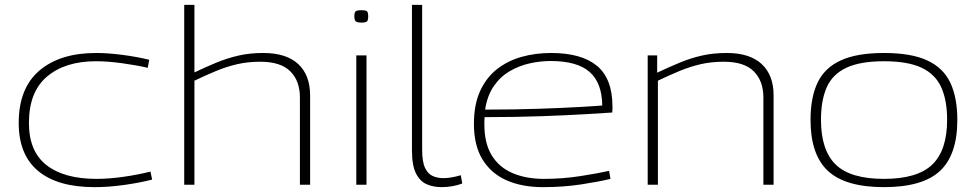

<svg xmlns="http://www.w3.org/2000/svg" viewBox="-20 -760 4017 790"><path d="M57 -254Q57 -397 142 -469.5Q227 -542 375 -542Q425 -542 485.5 -534Q546 -526 594 -514L588 -481Q540 -492 481.5 -500Q423 -508 375 -508Q248 -508 173.5 -445Q99 -382 99 -254Q99 -137 171.5 -80.5Q244 -24 377 -24Q428 -24 488 -32.5Q548 -41 599 -54L606 -21Q555 -8 491 1Q427 10 369 10Q217 10 137 -56.5Q57 -123 57 -254Z M738 0V-740H780V-462Q828 -485 872 -503Q916 -521 962 -531.5Q1008 -542 1063 -542Q1158 -542 1207 -496.5Q1256 -451 1256 -367V0H1214V-359Q1214 -427 1174.5 -466.5Q1135 -506 1051 -506Q1000 -506 956.5 -496Q913 -486 870.5 -468.5Q828 -451 780 -428V0Z M1467 -667Q1450 -667 1444 -672Q1438 -677 1438 -693Q1438 -709 1443.5 -713.5Q1449 -718 1467 -718Q1485 -718 1490 -713.5Q1495 -709 1495 -693Q1495 -677 1490 -672Q1485 -667 1467 -667ZM1446 0V-532H1488V0Z M1717 -740V-144Q1717 -94 1729 -69Q1741 -44 1761 -35.5Q1781 -27 1804 -27Q1822 -27 1840.5 -30.5Q1859 -34 1876 -39L1882 -5Q1864 2 1842 6Q1820 10 1797 10Q1763 10 1735.5 -2Q1708 -14 1691.5 -46.5Q1675 -79 1675 -142V-740Z M2214 10Q2128 10 2064.5 -18Q2001 -46 1965.5 -103.5Q1930 -161 1930 -250Q1930 -330 1955.5 -385.5Q1981 -441 2025 -475.5Q2069 -510 2126 -526Q2183 -542 2247 -542Q2373 -542 2436.5 -489Q2500 -436 2500 -322Q2500 -317 2500 -310Q2500 -303 2499 -297Q2470 -295 2395 -290.5Q2320 -286 2211.5 -282Q2103 -278 1974 -278Q1973 -270 1973 -262.5Q1973 -255 1973 -248Q1973 -170 2003.5 -120.5Q2034 -71 2089.5 -47.5Q2145 -24 2218 -24Q2295 -24 2368.5 -35.5Q2442 -47 2486 -57L2492 -24Q2447 -13 2373 -1.5Q2299 10 2214 10ZM1976 -309Q2096 -309 2198 -312.5Q2300 -316 2369 -320Q2438 -324 2458 -326Q2457 -419 2406 -464Q2355 -509 2245 -509Q2204 -509 2160.5 -499.5Q2117 -490 2078 -467.5Q2039 -445 2012 -406Q1985 -367 1976 -309Z M2645 0V-532H2684V-461Q2733 -484 2777.5 -502.5Q2822 -521 2868.5 -531.5Q2915 -542 2970 -542Q3065 -542 3114 -496.5Q3163 -451 3163 -368V0H3121V-359Q3121 -427 3081.5 -466.5Q3042 -506 2958 -506Q2907 -506 2863.5 -496Q2820 -486 2777.5 -468.5Q2735 -451 2687 -428V0Z M3315 -267Q3315 -359 3344 -420Q3373 -481 3439.5 -511.5Q3506 -542 3617 -542Q3729 -542 3795 -511.5Q3861 -481 3890 -420Q3919 -359 3919 -267Q3919 -123 3847.5 -56.5Q3776 10 3617 10Q3459 10 3387 -56.5Q3315 -123 3315 -267ZM3358 -267Q3358 -142 3418.5 -83Q3479 -24 3617 -24Q3755 -24 3816 -83Q3877 -142 3877 -267Q3877 -348 3852.5 -401.5Q3828 -455 3771.5 -481.5Q3715 -508 3617 -508Q3520 -508 3463 -481.5Q3406 -455 3382 -401.5Q3358 -348 3358 -267Z"/></svg>

Font: Georama Extended ExtraLight
Style: Regular
Weight: 200
Width: 7
Designer: Jean-Baptiste Levee
Foundry: Production Type
Version: Version 1.000